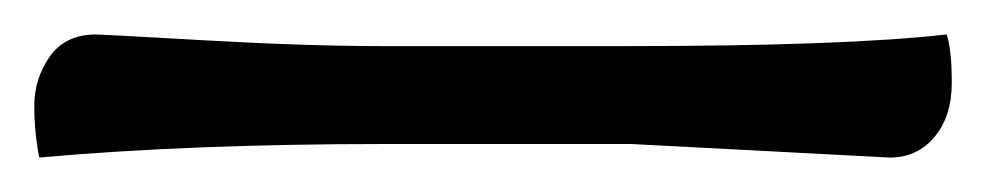

<svg xmlns="http://www.w3.org/2000/svg" viewBox="-20 60 575 112"><path d="M499 151.9 348.1 144H205.1Q90.8 144 2.9 151.9Q0 137.2 0 121.6Q0 106 9 93Q18.1 80.1 36.1 80.1Q39.1 80.1 99.1 83.5Q159.2 86.9 203.1 86.9H345.2Q472.2 86.9 532.2 80.1Q535.2 88.9 535.2 108.4Q535.2 127.9 525.1 139.9Q515.1 151.9 499 151.9Z"/></svg>

Font: Sukar
Style: Regular
Weight: 400
Designer: Dario Muhafara - Ghiath Alsory
Foundry: Dario Muhafara - Ghiath Alsory
Version: Version 1.00 March 17, 2016, initial release